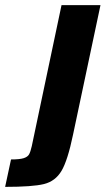

<svg xmlns="http://www.w3.org/2000/svg" viewBox="-126 -530 412 749"><path d="M-2 40 114 -510H266L159 -5Q138 96 114 136.5Q90 177 45.5 188Q1 199 -106 199L-83 92Q-49 92 -33.5 87Q-18 82 -12.5 72Q-7 62 -2 40Z"/></svg>

Font: Saira Semi Condensed
Style: Bold Italic
Weight: 700
Width: 4
Italic angle: -12°
Designer: Hector Gatti with collaboration of the Omnibus-Type team
Foundry: Omnibus-Type
Version: Version 1.001; ttfautohint (v1.8)